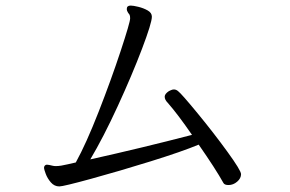

<svg xmlns="http://www.w3.org/2000/svg" viewBox="-20 -681 1040 689"><path d="M193 -12Q175 -12 162.5 -26.5Q150 -41 144 -57.5Q138 -74 138 -78Q138 -86 144 -89Q145 -90 149 -90Q154 -90 170 -86Q174 -85 181 -85Q197 -85 223.5 -91.5Q250 -98 252 -98Q289 -165 334 -280Q379 -395 413 -498Q447 -601 447 -615Q447 -624 445 -628Q444 -629 439.5 -635.5Q435 -642 435 -649Q435 -661 449 -661Q458 -661 476.5 -656.5Q495 -652 510 -643.5Q525 -635 525 -621Q525 -599 489.5 -505.5Q454 -412 402.5 -300Q351 -188 304 -109Q488 -150 669 -197Q618 -271 582 -312Q571 -323 571 -334Q571 -344 586 -354Q588 -355 593.5 -357.5Q599 -360 604 -360Q612 -360 619 -354Q631 -345 689 -274.5Q747 -204 796 -136.5Q845 -69 845 -56Q845 -41 831 -29Q817 -17 800 -17Q786 -17 782 -24Q753 -76 693 -162Q633 -137 520.5 -102Q408 -67 307.5 -39.5Q207 -12 193 -12Z"/></svg>

Font: Iansui
Style: Regular
Weight: 400
Designer: But Ko / Fontworks Inc.
Foundry: zi-hi.com / Fontworks Inc.
Version: Version 1.002